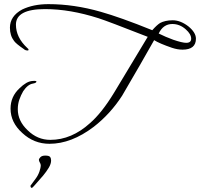

<svg xmlns="http://www.w3.org/2000/svg" viewBox="-20 -624 967 928"><path d="M219 71Q144 71 88 19Q31 -32 31 -99Q31 -157 74 -197Q90 -213 107 -223Q124 -233 143 -233H148Q156 -233 156 -230Q156 -223 139 -220Q114 -216 92 -183Q81 -164 73.5 -142.5Q66 -121 66 -96Q66 -39 114 6Q161 52 223 52Q275 52 323 31.5Q371 11 414 -28Q442 -52 471.5 -89Q501 -126 532 -177L694 -446Q597 -484 537.5 -506.5Q478 -529 456 -536Q387 -558 323 -569Q259 -580 197 -580Q57 -580 57 -505Q57 -443 112 -392Q118 -388 118 -383Q118 -380 114 -380Q102 -380 95 -387Q76 -400 64.5 -409.5Q53 -419 48 -426Q28 -452 28 -490Q28 -546 87 -578Q141 -604 214 -604Q338 -604 467 -567Q513 -554 575 -532Q637 -510 716 -478Q738 -503 754 -513Q765 -519 780.5 -522.5Q796 -526 815 -526Q852 -526 890 -497Q927 -467 927 -437Q927 -384 862 -384Q838 -384 811 -393Q750 -414 725 -430Q694 -375 655.5 -308Q617 -241 570 -161Q513 -73 433 -11Q325 71 219 71ZM880 -417Q904 -417 904 -437Q904 -459 878 -482Q849 -508 813 -508Q769 -508 747 -462Q763 -454 780.5 -446.5Q798 -439 817 -432Q861 -417 880 -417ZM134 284Q130 284 128.5 280.5Q127 277 127 274Q134 264 139.5 257Q145 250 152 240Q164 224 170.5 205.5Q177 187 177 174Q176 167 172.5 161.5Q169 156 168 149Q168 143 175.5 135.5Q183 128 199 128Q217 128 222 134.5Q227 141 227 152Q227 168 215.5 187Q204 206 189 224Q174 242 161 256Q158 259 150.5 268Q143 277 135 284Z"/></svg>

Font: Whisper
Style: Regular
Weight: 400
Designer: Robert E. Leuschke
Foundry: Robert E. Leuschke
Version: Version 1.010; ttfautohint (v1.8.4.7-5d5b)